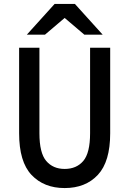

<svg xmlns="http://www.w3.org/2000/svg" viewBox="-20 -942 656 974"><path d="M77 -266V-700H180V-266Q180 -166 214.5 -125.5Q249 -85 308 -85Q368 -85 402.5 -125.5Q437 -166 437 -266V-700H539V-266Q539 -122 476.5 -55Q414 12 308 12Q203 12 140 -54.5Q77 -121 77 -266ZM308 -851 208 -766H116L257 -922H360L501 -766H408Z"/></svg>

Font: Overpass Mono Light
Style: Bold
Weight: 600
Monospace: yes
Designer: Delve Withrington, Dave Bailey
Foundry: Delve Fonts
Version: Version 1.000;DELV;Overpass